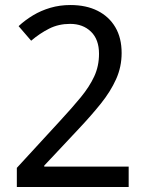

<svg xmlns="http://www.w3.org/2000/svg" viewBox="-20 -744 591 764"><path d="M47 -76 218 -262Q267 -315 301.5 -357Q336 -399 355 -440Q374 -481 374 -530Q374 -587 342 -618Q310 -649 259 -649Q213 -649 175.5 -630Q138 -611 104 -582L54 -640Q80 -664 111.5 -683Q143 -702 180.5 -713Q218 -724 260 -724Q323 -724 368.5 -701Q414 -678 439 -635.5Q464 -593 464 -533Q464 -478 442 -429Q420 -380 381.5 -332Q343 -284 293 -231L156 -85V-81H492V0H47Z"/></svg>

Font: ukannada25
Style: Book
Weight: 400
Designer: Jelle Bosma - Monotype Design Team
Foundry: Monotype Imaging Inc.
Version: Version 2.003